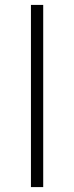

<svg xmlns="http://www.w3.org/2000/svg" viewBox="-20 -762 301 782"><path d="M106 0V-742H156V0Z"/></svg>

Font: Montserrat Light
Style: Regular
Weight: 300
Designer: Julieta Ulanovsky
Foundry: Julieta Ulanovsky
Version: Version 9.000; ttfautohint (v1.8.4.7-5d5b)